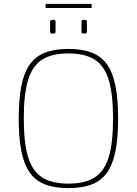

<svg xmlns="http://www.w3.org/2000/svg" viewBox="-20 -953 702 985"><path d="M331 -702Q402 -702 451 -683Q500 -664 529.5 -622Q559 -580 572.5 -512Q586 -444 586 -345Q586 -246 572.5 -178Q559 -110 529.5 -68Q500 -26 451 -7Q402 12 331 12Q260 12 211 -7Q162 -26 132.5 -68Q103 -110 89.5 -178Q76 -246 76 -345Q76 -444 89.5 -512Q103 -580 132.5 -622Q162 -664 211 -683Q260 -702 331 -702ZM331 -679Q246 -679 196 -647Q146 -615 124 -542Q102 -469 102 -345Q102 -221 124 -148Q146 -75 196 -43Q246 -11 331 -11Q416 -11 466 -43Q516 -75 538 -148Q560 -221 560 -345Q560 -469 538 -542Q516 -615 466 -647Q416 -679 331 -679ZM417 -851Q426 -851 426 -841V-791Q426 -781 417 -781H407Q398 -781 398 -791V-841Q398 -851 407 -851ZM256 -851Q265 -851 265 -841V-791Q265 -781 256 -781H247Q237 -781 237 -791V-841Q237 -851 247 -851ZM214 -933H450V-912H214Z"/></svg>

Font: Exo 2 Thin
Style: Regular
Weight: 250
Designer: Natanael Gama
Foundry: Natanael Gama
Version: Version 2.010